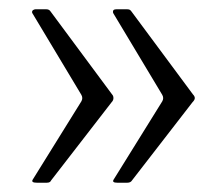

<svg xmlns="http://www.w3.org/2000/svg" viewBox="-20 -468 475 413"><path d="M155 -264 50 -439Q49 -440 49 -442Q49 -445 51.5 -446.5Q54 -448 56 -448H80Q86 -448 89 -443L221 -265Q224 -262 224 -257Q224 -252 220 -248L90 -80Q88 -75 81 -75H59Q47 -75 50 -81L155 -250Q159 -257 155 -264ZM329 -264 224 -439Q223 -440 223 -443Q223 -448 230 -448H254Q257 -448 259 -447Q261 -446 263 -443L395 -265Q399 -261 399 -257Q399 -253 394 -248L264 -80Q261 -75 254 -75H232Q221 -75 224 -81L329 -250Q333 -257 329 -264Z"/></svg>

Font: Libre Franklin Light
Style: Regular
Weight: 300
Designer: Pablo Impallari, Rodrigo Fuenzalida
Foundry: Impallari Type
Version: Version 1.002; ttfautohint (v1.5)